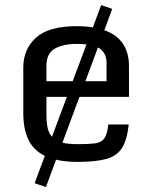

<svg xmlns="http://www.w3.org/2000/svg" viewBox="-20 -631 596 761"><path d="M117.2 95.2 157.7 -13.2Q112.8 -35.2 92.5 -77.6Q72.3 -120.1 72.3 -182.6V-362.8Q72.3 -436 122.6 -481.7Q172.9 -527.3 284.2 -527.3Q318.8 -527.3 348.1 -522.5L380.9 -610.8L424.8 -595.7L393.6 -511.2Q443.4 -493.7 467.3 -457.5Q491.2 -421.4 491.2 -370.1V-247.1H294.9L227.5 -65.4Q251 -59.6 287.6 -59.6Q331.1 -59.6 356.2 -62.7Q381.3 -65.9 393.3 -82.3Q405.3 -98.6 409.2 -137.7H490.2Q483.9 -76.7 463.6 -44.7Q443.4 -12.7 401.4 -1Q359.4 10.7 287.6 10.7Q239.3 10.7 202.1 2L162.1 110.4ZM164.1 -309.1H268.1L322.8 -455.1Q306.2 -457 284.2 -457Q229.5 -457 196.8 -438Q164.1 -418.9 164.1 -371.1ZM402.3 -309.1V-379.9Q402.3 -403.8 393.3 -419.2Q384.3 -434.6 368.2 -442.9L318.4 -309.1ZM164.1 -174.3Q164.1 -144.5 168.9 -123.5Q173.8 -102.5 186 -88.9L245.1 -247.1H164.1Z"/></svg>

Font: Monda
Style: Regular
Weight: 400
Designer: Vernon Adams
Foundry: Vernon Adams
Version: Version 2.100; ttfautohint (v1.8.3)